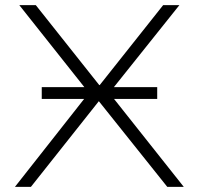

<svg xmlns="http://www.w3.org/2000/svg" viewBox="-20 -725 771 745"><path d="M38 0 330 -371 331 -357 55 -705H119L365 -395H367L613 -705H676L398 -357V-372L693 0H629L363 -333H364L100 0ZM142 -341V-387H590V-341Z"/></svg>

Font: Nunito Sans 7pt SemiExpanded ExtraLight
Style: Regular
Weight: 250
Width: 6
Designer: Vernon Adams
Foundry: Vernon Adams
Version: Version 3.101;gftools[0.9.27]